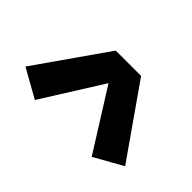

<svg xmlns="http://www.w3.org/2000/svg" viewBox="-60 -900 621 621"><g transform="rotate(45 250.0 -590.0)"><path d="M120 -441 22 -496 192 -739H308L478 -496L380 -441L250 -648Z"/></g></svg>

Font: Iosevka Term Curly
Style: Bold
Weight: 700
Designer: Belleve Invis
Foundry: Belleve Invis
Version: Version 32.3.0